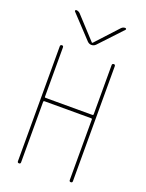

<svg xmlns="http://www.w3.org/2000/svg" viewBox="-173 -1032 846 1115"><g transform="rotate(20 250.0 -475.0)"><path d="M80.1 -9.8V-719.7Q80.1 -729.5 89.8 -730Q99.6 -730.5 99.6 -719.7V-415Q99.6 -410.2 105.5 -410.2H394.5Q399.4 -410.2 400.4 -415V-719.7Q400.4 -729.5 410.2 -730Q419.9 -730.5 419.9 -719.7V-9.8Q419.9 0 410.2 0Q400.4 0 400.4 -9.8V-384.8Q400.4 -389.6 394.5 -389.6H105.5Q100.6 -389.6 99.6 -384.8V-9.8Q99.6 0 89.8 0Q80.1 0 80.1 -9.8ZM224.6 -800.8 93.8 -940.4Q91.8 -943.4 93.3 -946.8Q94.7 -950.2 98.6 -950.2Q111.3 -950.2 122.1 -940.4L248 -803.7H250H252L377.9 -940.4Q387.7 -950.2 401.4 -950.2Q405.3 -950.2 407.2 -946.8Q409.2 -943.4 406.2 -940.4L275.4 -800.8Q264.6 -790 250 -790Q235.4 -790 224.6 -800.8Z"/></g></svg>

Font: Rounded-X Mgen+ 1mn thin
Style: Regular
Weight: 100
Designer: [Source Han Sans]
Ryoko NISHIZUKA  (kana & ideographs); Paul D. Hunt (Latin, Greek & Cyrillic); Wenlong ZHANG  (bopomofo
Version: Version 1.059.20150602